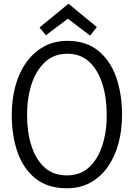

<svg xmlns="http://www.w3.org/2000/svg" viewBox="-20 -998 717 1029"><path d="M338 11Q237 11 171.5 -40.5Q106 -92 74.5 -181Q43 -270 43 -382Q43 -465 62.5 -537Q82 -609 120.5 -663Q159 -717 214.5 -748Q270 -779 342 -779Q441 -779 506 -726.5Q571 -674 602.5 -584.5Q634 -495 634 -382Q634 -299 614.5 -228Q595 -157 557.5 -103.5Q520 -50 465 -19.5Q410 11 338 11ZM338 -58Q410 -58 457 -101Q504 -144 528 -217.5Q552 -291 552 -382Q552 -475 528.5 -549Q505 -623 458.5 -666.5Q412 -710 341 -710Q270 -710 222 -666Q174 -622 149.5 -548Q125 -474 125 -382Q125 -290 148.5 -216.5Q172 -143 219 -100.5Q266 -58 338 -58ZM499 -853 463 -807 338 -902H349L226 -809L192 -851L347 -978Z"/></svg>

Font: Yaldevi ExtraLight
Style: Regular
Weight: 400
Version: Version 1.100